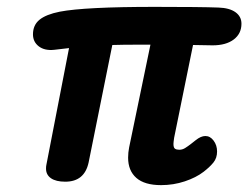

<svg xmlns="http://www.w3.org/2000/svg" viewBox="-20 -531 723 559"><path d="M487 -130Q485 -116 485 -112Q485 -101 489.5 -98Q494 -95 502 -95Q511 -95 519 -100Q527 -105 536 -112Q545 -119 550 -123Q565 -135 578 -135Q592 -135 602 -121.5Q612 -108 612 -90Q612 -71 601.5 -58Q591 -45 573 -31Q551 -14 518 -3Q485 8 449 8Q401 8 377 -13Q353 -34 353 -72Q353 -87 356 -102L418 -401H399Q333 -401 307 -400L238 -58Q226 -2 170 -2Q143 -2 128.5 -12Q114 -22 114 -40Q114 -47 115 -51L181 -391Q169 -390 138 -386Q110 -383 93 -396Q76 -409 76 -431Q76 -458 95 -473.5Q114 -489 154 -497Q227 -511 431 -511Q564 -511 616 -509Q648 -508 665.5 -495.5Q683 -483 683 -462Q683 -433 660.5 -416Q638 -399 599 -399L542 -400Z"/></svg>

Font: Mali
Style: Bold Italic
Weight: 700
Italic angle: -10°
Version: Version 1.000; ttfautohint (v1.6)